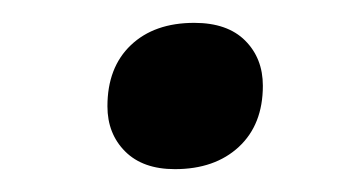

<svg xmlns="http://www.w3.org/2000/svg" viewBox="-20 -370 301 168"><path d="M133 -222Q105 -222 89.5 -237.5Q74 -253 74 -277Q74 -311 94.5 -330.5Q115 -350 150 -350Q179 -350 194.5 -334.5Q210 -319 210 -295Q210 -261 189 -241.5Q168 -222 133 -222Z"/></svg>

Font: Gantari SemiBold
Style: Italic
Weight: 600
Italic angle: -10°
Designer: Anugrah Pasau
Foundry: Lafontype
Version: Version 1.000